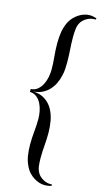

<svg xmlns="http://www.w3.org/2000/svg" viewBox="-147 -744 588 1079"><g transform="rotate(15 146.5 -204.0)"><path d="M273.4 284.7Q254.4 290.5 234.4 290.5Q217.3 290.5 200.7 284.9Q184.1 279.3 169.2 269.5Q154.3 259.8 142.1 246.6Q129.9 233.4 122.6 218.3Q106.9 188.5 101.8 156.5Q96.7 124.5 96.7 91.3Q96.7 53.2 100.6 14.9Q104.5 -23.4 104.5 -61.5Q104.5 -81.1 100.1 -104Q95.7 -127 85.9 -146.7Q76.2 -166.5 59.8 -179.9Q43.5 -193.4 19.5 -194.3V-211.4Q43 -212.4 59.3 -226.3Q75.7 -240.2 85.7 -260.3Q95.7 -280.3 100.1 -303.2Q104.5 -326.2 104.5 -345.7Q104.5 -383.8 100.6 -422.1Q96.7 -460.4 96.7 -498.5Q96.7 -531.7 101.6 -563.5Q106.4 -595.2 121.6 -625.5Q129.4 -640.6 141.6 -653.8Q153.8 -667 168.5 -676.8Q183.1 -686.5 199.7 -692.1Q216.3 -697.8 233.4 -697.8Q244.1 -697.8 253.9 -695.6Q263.7 -693.4 273.4 -690.4L271.5 -682.6H262.7Q252.9 -682.6 242.4 -679.7Q231.9 -676.8 221.9 -671.4Q211.9 -666 203.6 -658.7Q195.3 -651.4 189.5 -642.6Q178.2 -624 175.8 -601.3Q173.3 -578.6 173.3 -556.6Q173.3 -518.6 176 -481.9Q178.7 -445.3 178.7 -408.7Q178.7 -388.7 177.5 -368.9Q176.3 -349.1 171.4 -330.6Q166 -305.2 154.8 -282.5Q143.6 -259.8 126.7 -242.2Q109.9 -224.6 87.6 -213.9Q65.4 -203.1 37.6 -201.7Q79.6 -199.2 106.9 -180.7Q134.3 -162.1 150.4 -133.5Q166.5 -105 173.1 -69.6Q179.7 -34.2 179.7 1.5Q179.7 39.1 176.5 75.9Q173.3 112.8 173.3 149.4Q173.3 171.4 175.8 194.1Q178.2 216.8 190.4 236.3Q195.8 245.1 204.1 252.4Q212.4 259.8 222.2 265.1Q231.9 270.5 242.7 273.4Q253.4 276.4 263.7 276.4Q266.1 276.4 268.1 275.9Q270 275.4 272.5 275.4Z"/></g></svg>

Font: Montez
Style: Regular
Weight: 400
Designer: Astigmatic (AOETI)
Foundry: Astigmatic (AOETI)
Version: Version 1.001